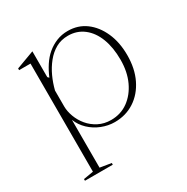

<svg xmlns="http://www.w3.org/2000/svg" viewBox="-163 -654 964 992"><g transform="rotate(-30 318.5 -157.5)"><path d="M63 200V190L122 180V-465H54V-475L162 -515V-361L170 -353Q184 -387 203.5 -417Q223 -447 248.5 -468.5Q274 -490 305 -502.5Q336 -515 372 -515Q433 -515 478.5 -481.5Q524 -448 550.5 -389Q577 -330 577 -253Q577 -173 547.5 -112.5Q518 -52 466.5 -18.5Q415 15 349 15Q310 15 272 0Q234 -15 205 -42.5Q176 -70 162 -106V179L229 190V200ZM338 -4Q396 -4 440 -36Q484 -68 509.5 -123Q535 -178 535 -250Q535 -323 514 -377.5Q493 -432 453.5 -462.5Q414 -493 361 -493Q320 -493 288 -475Q256 -457 231 -426Q206 -395 189 -358Q172 -321 162 -281V-186Q162 -157 174 -124.5Q186 -92 208.5 -65Q231 -38 264 -21Q297 -4 338 -4Z"/></g></svg>

Font: Kalnia Thin ExtraLight
Style: Regular
Weight: 250
Version: Version 1.105